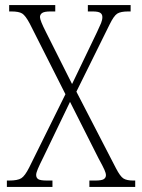

<svg xmlns="http://www.w3.org/2000/svg" viewBox="-20 -734 558 754"><path d="M7 0V-25H16Q49 -25 63.5 -34Q78 -43 95 -77L237 -364L97 -641Q80 -673 67 -681Q54 -689 25 -689H16V-714H197V-689H178Q154 -689 145.5 -683Q137 -677 137 -667Q137 -654 160 -609L263 -404L361 -608Q372 -631 377 -643.5Q382 -656 382 -667Q382 -678 374 -683.5Q366 -689 344 -689H325V-714H493V-689H483Q454 -689 440.5 -680.5Q427 -672 410 -637L280 -374L435 -74Q452 -41 465 -33Q478 -25 503 -25H511V0H331V-25H354Q379 -25 387.5 -30.5Q396 -36 396 -46Q396 -54 390 -67.5Q384 -81 367 -112L255 -334L151 -118Q135 -86 128.5 -70.5Q122 -55 122 -47Q122 -36 130 -30.5Q138 -25 165 -25H186V0Z"/></svg>

Font: Noto Serif Condensed ExtraLight
Style: Regular
Weight: 200
Width: 3
Designer: Monotype Design Team
Foundry: Monotype Imaging Inc.
Version: Version 2.013; ttfautohint (v1.8.4.7-5d5b)